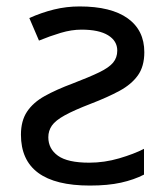

<svg xmlns="http://www.w3.org/2000/svg" viewBox="-20 -566 519 596"><path d="M227 -546Q325 -546 376.5 -509Q428 -472 428 -404Q428 -360 408 -332Q388 -304 351 -284Q314 -264 262 -244Q210 -224 181 -208Q152 -192 141 -176Q130 -160 130 -140Q130 -104 160 -82.5Q190 -61 257 -61Q304 -61 350 -74.5Q396 -88 427 -104V-24Q396 -8 355.5 1Q315 10 259 10Q45 10 45 -148Q45 -191 64 -219.5Q83 -248 119 -268Q155 -288 206 -307Q258 -327 288 -341.5Q318 -356 331 -371.5Q344 -387 344 -409Q344 -439 315.5 -456.5Q287 -474 233 -474Q202 -474 168.5 -464Q135 -454 101 -440L71 -510Q109 -527 147.5 -536.5Q186 -546 227 -546Z"/></svg>

Font: Go Noto Current
Style: Regular
Weight: 400
Designer: Monotype Design Team
Foundry: Monotype Imaging Inc.
Version: Version 2.007; ttfautohint (v1.8) -l 8 -r 50 -G 200 -x 14 -D